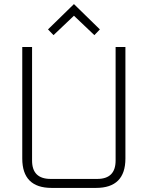

<svg xmlns="http://www.w3.org/2000/svg" viewBox="-20 -920 723 940"><path d="M89 -144V-690H137V-134Q137 -44 228 -44H456Q546 -44 546 -134V-690H594V-144Q594 0 450 0H233Q89 0 89 -144ZM215 -776 342 -900 469 -776 442 -748 342 -843 242 -748Z"/></svg>

Font: Oxanium ExtraLight ExtraLight
Style: Regular
Weight: 250
Version: Version 2.000